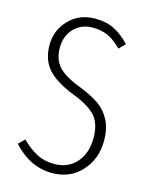

<svg xmlns="http://www.w3.org/2000/svg" viewBox="-108 -764 658 844"><g transform="rotate(15 221.0 -341.5)"><path d="M220.2 -693.8Q270.5 -693.8 307.4 -675.5Q344.2 -657.2 378.9 -620.1L352.1 -592.8Q319.8 -625 290 -638.9Q260.3 -652.8 220.2 -652.8Q167.5 -652.8 134.8 -618.2Q102.1 -583.5 102.1 -530.8Q102.1 -477.5 130.9 -445.3Q159.7 -413.1 233.9 -384.8Q290 -362.8 323.7 -338.9Q357.4 -314.9 376.7 -276.9Q396 -238.8 396 -185.1Q396 -101.6 344.2 -45.2Q292.5 11.2 210.9 11.2Q110.4 11.2 33.2 -74.2L60.1 -101.1Q96.2 -65.9 130.4 -47.9Q164.6 -29.8 210 -29.8Q272.5 -29.8 310.3 -72.5Q348.1 -115.2 348.1 -184.1Q348.1 -247.1 319.1 -282Q290 -316.9 213.9 -346.2Q128.4 -379.9 91.8 -421.9Q55.2 -463.9 55.2 -529.8Q55.2 -597.7 101.8 -645.8Q148.4 -693.8 220.2 -693.8Z"/></g></svg>

Font: Fira Sans Compressed ExtraLight
Style: Regular
Weight: 250
Width: 1
Designer: Carrois Corporate & Edenspiekermann AG
Foundry: Carrois Corporate GbR & Edenspiekermann AG
Version: Version 4.203;PS 004.203;hotconv 1.0.88;makeotf.lib2.5.64775